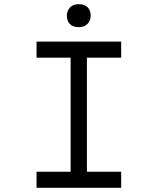

<svg xmlns="http://www.w3.org/2000/svg" viewBox="-20 -899 755 919"><path d="M155 0V-77H318V-623H155V-700H560V-623H396V-77H560V0ZM357 -769Q329 -769 314.5 -784Q300 -799 300 -824Q300 -846 314.5 -862.5Q329 -879 357 -879Q385 -879 399.5 -864Q414 -849 414 -824Q414 -802 399.5 -785.5Q385 -769 357 -769Z"/></svg>

Font: Lexend Peta Light
Style: Regular
Weight: 300
Version: Version 1.007